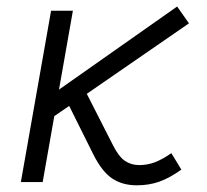

<svg xmlns="http://www.w3.org/2000/svg" viewBox="-20 -550 626 580"><path d="M43 0 134.3 -517.6H200.2L158.2 -279.3L515.1 -530.3L550.8 -479.5L242.2 -266.6L321.3 -111.3Q338.4 -77.1 357.2 -64.2Q376 -51.3 400.4 -51.3Q424.8 -51.3 447.3 -59.6Q469.7 -67.9 497.6 -87.4L527.8 -37.6Q492.2 -12.2 461.2 -1.2Q430.2 9.8 393.1 9.8Q350.1 9.8 319.1 -10.7Q288.1 -31.2 261.7 -84L189 -230L144 -199.2L108.9 0Z"/></svg>

Font: Cascadia Code PL Light
Style: Italic
Weight: 300
Italic angle: -10°
Monospace: yes
Designer: Aaron Bell
Foundry: Saja Typeworks
Version: Version 2404.023; ttfautohint (v1.8.4)